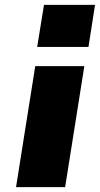

<svg xmlns="http://www.w3.org/2000/svg" viewBox="-20 -770 413 790"><path d="M133 -577 161 -750H371L344 -577ZM46 0 125 -498H327L248 0Z"/></svg>

Font: Nunito Sans 10pt Expanded Black
Style: Italic
Weight: 900
Width: 7
Italic angle: -9°
Designer: Vernon Adams
Foundry: Vernon Adams
Version: Version 3.101;gftools[0.9.27]